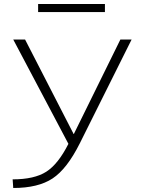

<svg xmlns="http://www.w3.org/2000/svg" viewBox="-20 -927 709 957"><path d="M170 -867V-907H503V-867ZM105 -730 347 -259H348L580 -730H636L378 -213Q314 -85 242 -37.5Q170 10 46 10L43 -33Q151 -33 210.5 -71Q270 -109 321 -210L46 -730Z"/></svg>

Font: Mplus 1p Light
Style: Regular
Weight: 300
Version: Version 1.061